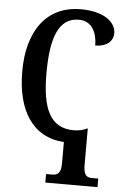

<svg xmlns="http://www.w3.org/2000/svg" viewBox="-63 -768 690 1052"><g transform="rotate(5 282.5 -242.5)"><path d="M227 239H514V192H481C453 192 433 184 433 124V-76H429C410 -66 384 -60 357 -60C227 -60 181 -164 181 -358C181 -555 222 -666 333 -666C407 -666 434 -600 434 -533C496 -533 532 -564 532 -609C532 -669 468 -724 339 -724C146 -724 48 -574 48 -358C48 -142 136 -2 309 9V124C309 184 288 192 259 192H227Z"/></g></svg>

Font: Noto Serif Condensed Semi
Style: Regular
Weight: 600
Width: 3
Designer: Monotype Design Team
Foundry: Monotype Imaging Inc.
Version: Version 1.002